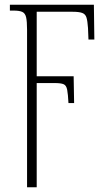

<svg xmlns="http://www.w3.org/2000/svg" viewBox="-20 -556 463 816"><path d="M95 -430Q95 -465 91 -482.5Q87 -500 74.5 -505.5Q62 -511 38 -511H22V-536H379L381 -388H356L354 -437Q352 -467 347.5 -481.5Q343 -496 329.5 -501Q316 -506 289 -506H136V-232H293L295 -118H271Q269 -156 265.5 -174.5Q262 -193 250.5 -198Q239 -203 213 -203H136V240H95Z"/></svg>

Font: Noto Serif Condensed ExtraLight
Style: Regular
Weight: 200
Width: 3
Designer: Monotype Design Team
Foundry: Monotype Imaging Inc.
Version: Version 2.013; ttfautohint (v1.8.4.7-5d5b)